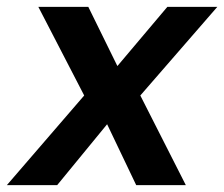

<svg xmlns="http://www.w3.org/2000/svg" viewBox="-42 -541 655 561"><path d="M-22 0 204 -262 70 -521H216L301 -348L447 -521H593L368 -262L501 0H356L271 -178L125 0Z"/></svg>

Font: DM Sans 10pt
Style: Bold Italic
Weight: 700
Italic angle: -10°
Version: Version 4.004;gftools[0.9.30]